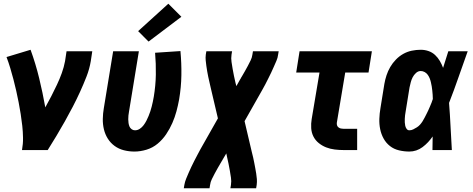

<svg xmlns="http://www.w3.org/2000/svg" viewBox="-20 -805 2540 1030"><path d="M98 0Q104 -33 103.5 -65.5Q103 -98 99.5 -130Q96 -162 91 -193.5Q86 -225 80 -256Q74 -287 67 -318Q60 -349 52 -379.5Q44 -410 35 -440Q26 -470 15 -499L144 -538Q171 -464 190 -386Q209 -308 223 -229Q240 -259 255.5 -289.5Q271 -320 285.5 -350.5Q300 -381 311.5 -413Q323 -445 329 -477L337 -530H475L467 -477Q460 -435 444 -394Q428 -353 409.5 -312.5Q391 -272 370.5 -232.5Q350 -193 328 -154Q306 -115 283 -76.5Q260 -38 236 0Z M701 8Q672 8 644.5 1Q617 -6 595 -22Q573 -38 558.5 -61Q544 -84 537.5 -111Q531 -138 531.5 -167Q532 -196 537 -225L587 -530H725L672 -206Q670 -196 669 -185.5Q668 -175 668 -165Q668 -155 669.5 -145Q671 -135 674.5 -126.5Q678 -118 686 -112Q694 -106 704 -106Q718 -106 730 -114Q742 -122 750.5 -133.5Q759 -145 765.5 -157.5Q772 -170 777 -182.5Q782 -195 786.5 -208Q791 -221 794 -234Q797 -247 800 -260Q803 -273 805 -286Q815 -346 816 -404.5Q817 -463 812 -522L948 -531Q954 -466 953 -401.5Q952 -337 941 -272Q935 -239 926.5 -207.5Q918 -176 904.5 -145Q891 -114 871.5 -85Q852 -56 825.5 -34Q799 -12 766 -2Q733 8 701 8ZM777 -582 721 -638 883 -785 953 -715Z M966 205 969 187Q972 170 978.5 154Q985 138 992 122Q999 106 1006.5 90Q1014 74 1022 58.5Q1030 43 1038.5 27Q1047 11 1055 -4L1149 -170L1110 -336Q1107 -350 1103.5 -364.5Q1100 -379 1097 -393.5Q1094 -408 1091.5 -422.5Q1089 -437 1087 -451.5Q1085 -466 1083.5 -481Q1082 -496 1084 -512L1087 -530H1225L1222 -512Q1219 -492 1222 -473Q1225 -454 1228 -435.5Q1231 -417 1235 -398.5Q1239 -380 1243 -362L1248 -343L1267 -377Q1268 -379 1269.5 -381Q1271 -383 1272 -385Q1272 -385 1272 -385Q1272 -385 1272 -386Q1273 -387 1274 -389Q1275 -391 1276 -393Q1276 -393 1276 -393Q1276 -393 1276 -393H1277Q1277 -393 1277 -393.5Q1277 -394 1277 -394Q1285 -408 1293.5 -422.5Q1302 -437 1309.5 -451.5Q1317 -466 1324.5 -481Q1332 -496 1334 -512L1337 -530H1475L1472 -512Q1470 -495 1463 -479Q1456 -463 1449 -447Q1442 -431 1434.5 -415Q1427 -399 1419 -383.5Q1411 -368 1403 -352Q1395 -336 1386 -321L1292 -155L1331 11Q1335 25 1338 39.5Q1341 54 1344 68.5Q1347 83 1349.5 97.5Q1352 112 1354.5 126.5Q1357 141 1358 156Q1359 171 1357 187L1354 205H1216L1219 187Q1222 167 1219 148Q1216 129 1213 110.5Q1210 92 1206 73.5Q1202 55 1198 37L1194 18L1174 52Q1173 54 1172 56Q1171 58 1169 60Q1169 60 1169 60Q1169 60 1169 61Q1168 62 1167 64Q1166 66 1165 68Q1165 68 1165 68Q1165 68 1165 68H1164Q1164 68 1164 68.5Q1164 69 1164 69Q1156 83 1147.5 97.5Q1139 112 1131.5 126.5Q1124 141 1116.5 156Q1109 171 1107 187L1104 205Z M1824 0Q1800 0 1775.5 -3Q1751 -6 1729.5 -14.5Q1708 -23 1690 -37.5Q1672 -52 1661.5 -72.5Q1651 -93 1649.5 -117.5Q1648 -142 1652 -166L1694 -416H1569L1587 -530H1975L1957 -416H1832L1787 -147Q1786 -140 1788 -133Q1790 -126 1796 -121.5Q1802 -117 1809 -115.5Q1816 -114 1824 -114H1896V0Z M2176 8Q2148 8 2120.5 1.5Q2093 -5 2072 -21.5Q2051 -38 2038 -61.5Q2025 -85 2019.5 -112Q2014 -139 2015 -167.5Q2016 -196 2021 -225L2042 -355Q2046 -378 2053.5 -401Q2061 -424 2073.5 -445.5Q2086 -467 2104 -485.5Q2122 -504 2143.5 -516Q2165 -528 2189 -533Q2213 -538 2237 -538Q2259 -538 2279 -531Q2299 -524 2314 -510Q2329 -496 2339.5 -478Q2350 -460 2357 -441Q2364 -463 2371 -485.5Q2378 -508 2385 -530H2489Q2464 -461 2440 -391.5Q2416 -322 2389 -253Q2394 -190 2397 -126.5Q2400 -63 2404 0H2300Q2300 -18 2300.5 -36.5Q2301 -55 2301 -73Q2290 -57 2276.5 -42.5Q2263 -28 2247 -16Q2231 -4 2213 2Q2195 8 2176 8ZM2176 -106Q2187 -106 2197 -111Q2207 -116 2216.5 -122Q2226 -128 2233.5 -136.5Q2241 -145 2247 -154.5Q2253 -164 2258 -174Q2263 -184 2268 -193.5Q2273 -203 2277.5 -213Q2282 -223 2286.5 -233.5Q2291 -244 2295 -254Q2299 -264 2302 -274Q2302 -286 2301 -297Q2300 -308 2299 -319.5Q2298 -331 2296 -342Q2294 -353 2291.5 -364Q2289 -375 2285 -385Q2281 -395 2274.5 -404Q2268 -413 2258 -418.5Q2248 -424 2237 -424Q2223 -424 2211.5 -413.5Q2200 -403 2193.5 -390Q2187 -377 2183.5 -363.5Q2180 -350 2177 -336L2156 -206Q2154 -196 2153 -186.5Q2152 -177 2151.5 -167.5Q2151 -158 2151.5 -148.5Q2152 -139 2154 -130Q2156 -121 2161.5 -113.5Q2167 -106 2176 -106Z"/></svg>

Font: Iosevka Curly Heavy Oblique
Style: Regular
Weight: 900
Italic angle: -9°
Monospace: yes
Designer: Belleve Invis
Foundry: Belleve Invis
Version: Version 11.1.0; ttfautohint (v1.8.3)